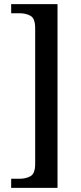

<svg xmlns="http://www.w3.org/2000/svg" viewBox="-20 -780 391 928"><path d="M34 128V84H74Q105 84 127.5 71.5Q150 59 150 12V-644Q150 -691 127.5 -703.5Q105 -716 74 -716H34V-760H258V128Z"/></svg>

Font: Noto Serif Thai SemiCondensed Medium
Style: Regular
Weight: 500
Width: 4
Designer: Monotype Design Team
Foundry: Monotype Imaging Inc.
Version: Version 2.002; ttfautohint (v1.8.4.7-5d5b)